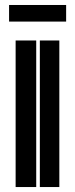

<svg xmlns="http://www.w3.org/2000/svg" viewBox="-20 -754 302 774"><path d="M16.6 -667V-733.9H246.6V-667ZM219.2 -590.8V0H140.6V-590.8ZM126 -590.8V0H43V-590.8Z"/></svg>

Font: Ebtekar Inline 2
Style: Inline-2
Weight: 500
Designer: Arman Khorramak
Foundry: Arman Khorramak
Version: Version 2.000